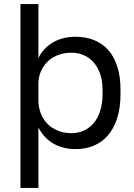

<svg xmlns="http://www.w3.org/2000/svg" viewBox="-20 -720 655 940"><path d="M80 200H168V-95Q180 -73 197 -53.5Q214 -34 236.5 -20Q259 -6 287.5 2Q316 10 350 10Q399 10 439.5 -7Q480 -24 509 -58Q538 -92 554 -142.5Q570 -193 570 -260V-280Q570 -345 554.5 -393.5Q539 -442 510.5 -474.5Q482 -507 441 -523.5Q400 -540 350 -540Q286 -540 238.5 -512Q191 -484 168 -435V-700H80ZM330 -68Q294 -68 264 -80Q234 -92 213 -113Q192 -134 180 -164Q168 -194 168 -230V-310Q168 -342 180 -370Q192 -398 213 -418.5Q234 -439 264 -450.5Q294 -462 330 -462Q362 -462 390 -450Q418 -438 438.5 -414.5Q459 -391 470.5 -357.5Q482 -324 482 -280V-260Q482 -213 470.5 -177Q459 -141 438.5 -117Q418 -93 390 -80.5Q362 -68 330 -68Z"/></svg>

Font: Golos Text VF
Style: Regular
Weight: 400
Designer: A.Korolkova, Vitaly Kuzmin
Foundry: ParaType Ltd
Version: Version 2.005